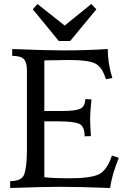

<svg xmlns="http://www.w3.org/2000/svg" viewBox="-20 -938 660 958"><path d="M529.3 0Q379.4 -5.9 275.4 -5.9Q205.1 -5.9 30.8 0V-34.2Q89.4 -34.2 101.3 -69.1Q113.3 -104 114.3 -181.2V-585Q114.3 -627 99.1 -643.1Q84 -659.2 41 -659.2V-693.4Q207 -686.5 302.7 -686.5Q406.7 -686.5 517.6 -693.4Q517.6 -622.6 540.5 -548.8L508.3 -543Q490.2 -603.5 455.3 -621.1Q420.4 -638.7 324.7 -638.7L201.2 -636.7V-384.3H292.5Q356 -384.3 380.1 -395.3Q404.3 -406.2 405.8 -443.8L436.5 -441.9Q429.7 -382.3 429.7 -346.2Q429.7 -317.4 433.6 -258.8L402.3 -257.8Q402.3 -308.1 375.2 -320.3Q348.1 -332.5 269.5 -332.5H201.2V-53.7Q250.5 -48.3 322.8 -48.3Q428.7 -48.3 470.9 -67.1Q513.2 -85.9 538.6 -162.1L572.8 -150.4Q538.6 -66.4 529.3 0ZM330.1 -733.4H273.4L143.6 -891.6L167 -918L302.7 -810.5L435.5 -918L460.9 -891.6Z"/></svg>

Font: Almanac
Style: Regular
Weight: 400
Designer: Eden's Almanac
Version: Version 3.501;March 28, 2021;FontCreator 13.0.0.2683 64-bit